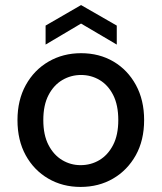

<svg xmlns="http://www.w3.org/2000/svg" viewBox="-20 -726 639 758"><path d="M298 12Q227 12 170.5 -21Q114 -54 81.5 -113Q49 -172 49 -252Q49 -331 82 -390.5Q115 -450 172 -483Q229 -516 300 -516Q372 -516 428 -483Q484 -450 516.5 -390.5Q549 -331 549 -252Q549 -172 516 -113Q483 -54 426.5 -21Q370 12 298 12ZM298 -74Q339 -74 372.5 -94Q406 -114 426.5 -153.5Q447 -193 447 -252Q447 -311 427 -350.5Q407 -390 373.5 -410Q340 -430 300 -430Q260 -430 226 -410Q192 -390 171.5 -350.5Q151 -311 151 -252Q151 -193 171.5 -153.5Q192 -114 225.5 -94Q259 -74 298 -74ZM160 -550V-625L300 -706L441 -625V-550L300 -633Z"/></svg>

Font: DM Sans Medium
Style: Regular
Weight: 500
Designer: Colophon Foundry, Jonny Pinhorn
Foundry: Colophon Foundry
Version: Version 4.004; ttfautohint (v1.8.4.7-5d5b)